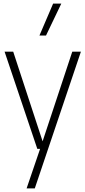

<svg xmlns="http://www.w3.org/2000/svg" viewBox="-20 -828 475 1068"><path d="M382 -540.5H430L173.5 220H128L203 0H187.5L5.5 -540.5H53.5L217 -42ZM199.5 -630.5 275.5 -808H321L236 -630.5Z"/></svg>

Font: Encode Sans Condensed ExLight
Style: Regular
Weight: 275
Width: 3
Designer: Multiple Designers
Foundry: Impallari Type
Version: Version 2.000